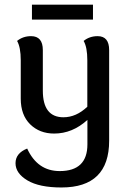

<svg xmlns="http://www.w3.org/2000/svg" viewBox="-20 -581 574 845"><path d="M250.5 244.1Q152.8 244.1 100.6 212.9Q48.3 181.6 48.3 137.2Q48.3 93.3 99.6 72.8Q145 171.9 242.7 171.9Q364.7 171.9 364.7 54.2V-53.2Q298.8 6.8 218.3 6.8Q154.3 6.8 112.8 -33.9Q71.3 -74.7 71.3 -147V-315.9Q71.3 -373 55.2 -400.9Q81.1 -421.9 116.7 -421.9Q168.5 -421.9 168.5 -360.4V-182.1Q168.5 -64.9 259.3 -64.9Q315.4 -64.9 364.3 -111.3V-315.9Q364.3 -373 348.1 -400.9Q374 -421.9 409.7 -421.9Q460.4 -421.9 460.4 -360.4V38.1Q460.4 244.1 250.5 244.1ZM389.2 -494.6H120.6V-560.5H389.2Z"/></svg>

Font: Bainsley
Style: Regular
Weight: 400
Designer: Paul James MIller
Foundry: High-Logic / Made with FontCreator
Version: Version 1.411;March 28, 2021;FontCreator 13.0.0.2683 64-bit